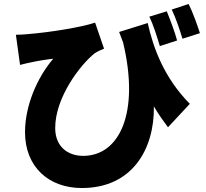

<svg xmlns="http://www.w3.org/2000/svg" viewBox="-20 -875 1040 967"><path d="M987 -708C974 -748 952 -811 930 -855L845 -827C866 -783 885 -726 899 -680ZM872 -671C861 -712 838 -774 820 -818L732 -791C754 -746 770 -692 785 -643ZM580 -714C587 -696 594 -678 600 -661C685 -305 581 -90 399 -90C321 -90 258 -137 258 -230C258 -386 386 -550 456 -606C471 -616 489 -624 504 -630L459 -761C391 -738 232 -712 118 -703C99 -701 79 -700 60 -700L81 -548C105 -554 120 -558 141 -562C173 -569 217 -576 248 -579C169 -487 106 -345 106 -209C106 -35 225 72 392 72C647 72 758 -125 755 -339C778 -300 802 -266 826 -234L936 -352C805 -485 752 -634 724 -759Z"/></svg>

Font: Noto Sans CJK Black
Style: Bold
Weight: 900
Designer: Ryoko NISHIZUKA (kana & ideographs); Paul D. Hunt (Latin, Greek & Cyrillic); Wenlong ZHANG (bopomofo); Sandoll Communica
Foundry: Adobe Systems Incorporated
Version: Version 1.000;PS 1;hotconv 1.0.78;makeotf.lib2.5.61930